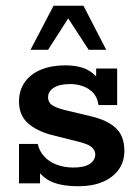

<svg xmlns="http://www.w3.org/2000/svg" viewBox="-20 -637 485 667"><path d="M253 10Q181 10 144.5 -13.5Q108 -37 95 -76L119 -83V0H46V-137H111Q117 -111 134.5 -92.5Q152 -74 178 -64.5Q204 -55 234 -55Q274 -55 292.5 -68Q311 -81 311 -101Q311 -114 299.5 -125Q288 -136 252 -145L160 -168Q107 -182 76.5 -209.5Q46 -237 46 -284Q46 -323 66 -351.5Q86 -380 122.5 -395Q159 -410 206 -410Q262 -410 294 -388.5Q326 -367 337 -331L314 -330V-399H387V-272H322Q319 -297 305 -313Q291 -329 269.5 -337Q248 -345 224 -345Q186 -345 166.5 -332Q147 -319 147 -299Q147 -282 160 -272.5Q173 -263 204 -255L296 -233Q352 -220 382 -192.5Q412 -165 412 -113Q412 -75 392 -47.5Q372 -20 336.5 -5Q301 10 253 10ZM86 -464 166 -617H270L349 -464H288L217 -573L147 -464Z"/></svg>

Font: Rokkitt SemiBold
Style: Regular
Weight: 600
Designer: Vernon Adams
Foundry: Vernon Adams
Version: Version 3.103